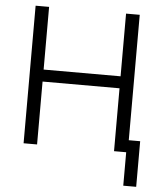

<svg xmlns="http://www.w3.org/2000/svg" viewBox="-59 -759 847 983"><g transform="rotate(5 365.0 -267.5)"><path d="M84 -707H153.3V-384.8H548.8V-707H619.1V-62.5H677.7V171.9H611.3V0H548.8V-323.2H153.3V0H84Z"/></g></svg>

Font: Pretendard Std Light
Style: Regular
Weight: 300
Designer: Base glyphs from Inter by Rasmus Andersson; Hangeul glyphs from Noto Sans CJK(Source Han Sans) by Jang Soo-young and Kan
Foundry: Kil Hyung-jin
Version: Version 1.309